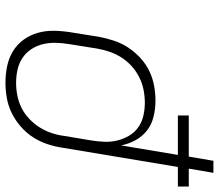

<svg xmlns="http://www.w3.org/2000/svg" viewBox="-114 -500 783 686"><g transform="rotate(-90 277.0 -156.5)"><path d="M3 215 18 127H-46V88H24L93 -326Q97 -353 106 -379.5Q115 -406 130.5 -430Q146 -454 168.5 -473.5Q191 -493 216.5 -505.5Q242 -518 269.5 -523Q297 -528 324 -528Q355 -528 384 -522Q413 -516 437 -501.5Q461 -487 478 -464Q495 -441 503 -413Q511 -385 510.5 -355Q510 -325 505 -294L489 -194Q484 -168 475.5 -141.5Q467 -115 451.5 -91Q436 -67 414.5 -47Q393 -27 367.5 -14.5Q342 -2 314.5 3Q287 8 261 8Q231 8 203 1Q175 -6 154 -22.5Q133 -39 119.5 -63.5Q106 -88 101 -115L67 88H208V127H61L46 215ZM253 -30Q276 -30 299 -34.5Q322 -39 343.5 -49.5Q365 -60 383.5 -76.5Q402 -93 415 -113.5Q428 -134 435.5 -156Q443 -178 447 -201L463 -301Q467 -325 467.5 -349Q468 -373 462.5 -395Q457 -417 444.5 -436Q432 -455 413 -467.5Q394 -480 371 -485Q348 -490 324 -490Q302 -490 279 -485.5Q256 -481 235 -470.5Q214 -460 196 -443Q178 -426 165.5 -406Q153 -386 145.5 -364Q138 -342 135 -319L119 -223Q115 -199 114 -175Q113 -151 118.5 -128.5Q124 -106 135.5 -86.5Q147 -67 165 -54Q183 -41 206 -35.5Q229 -30 253 -30Z"/></g></svg>

Font: Iosevka SS04 XLt Ex
Style: Italic
Weight: 200
Width: 7
Italic angle: -9°
Monospace: yes
Designer: Belleve Invis
Foundry: Belleve Invis
Version: Version 19.0.0; ttfautohint (v1.8.4)